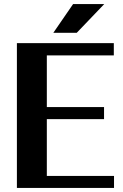

<svg xmlns="http://www.w3.org/2000/svg" viewBox="-20 -923 602 943"><path d="M63 0H540V-59H210V-338H491V-397H210V-651H539V-711H63ZM242 -762H357L492 -903H339Z"/></svg>

Font: Aerodynamic
Style: Regular
Weight: 500
Designer: Google
Version: Version 2.000980; 2014